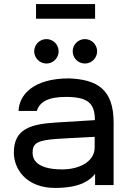

<svg xmlns="http://www.w3.org/2000/svg" viewBox="-20 -909 643 943"><path d="M447 -889H157V-817H447ZM208 -597C241 -597 268 -624 268 -657C268 -690 241 -717 208 -717C175 -717 148 -690 148 -657C148 -624 175 -597 208 -597ZM397 -597C430 -597 457 -624 457 -657C457 -690 430 -717 397 -717C364 -717 337 -690 337 -657C337 -624 364 -597 397 -597ZM251 14C381 14 425 -28 447 -55V0H538V-307C538 -472 456 -518 320 -524C140 -524 74 -441 71 -364H161C174 -408 216 -433 303 -433C412 -433 446 -402 446 -319L251 -307C129 -299 48 -275 48 -159C48 -83 105 14 251 14ZM286 -77C154 -77 140 -131 140 -159C140 -207 165 -220 261 -227C279 -228 376 -234 445 -237V-185C445 -116 371 -77 286 -77Z"/></svg>

Font: Hibana SubMedium
Style: Regular
Weight: 500
Width: 6
Designer: pygmalion
Foundry: ybstudio
Version: Version 0.930;hotconv 1.0.109;makeotfexe 2.5.65596